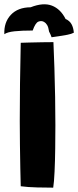

<svg xmlns="http://www.w3.org/2000/svg" viewBox="-29 -855 360 884"><path d="M216 9Q186.5 9 142.8 8Q99 7 66.5 2.5Q65.5 -30 64.5 -80.8Q63.5 -131.5 62.8 -189Q62 -246.5 62 -298.5Q62 -459.5 66.5 -658Q77.5 -658.5 106 -659.2Q134.5 -660 166 -660.5Q197.5 -661 217 -661Q219.5 -607.5 221.5 -542.2Q223.5 -477 224.8 -408.8Q226 -340.5 226 -278.5Q226 -227 225.2 -170Q224.5 -113 222.2 -64.5Q220 -16 216 9ZM-9 -697.5Q-11.5 -752 20.8 -786.5Q53 -821 112 -821.5Q170.5 -844.5 210.2 -829Q250 -813.5 273 -767.5Q291.5 -759.5 300.2 -743.8Q309 -728 311 -704.5Q300 -698.5 280.8 -694.8Q261.5 -691 241.5 -688.2Q221.5 -685.5 208.5 -683.5Q205.5 -691 203 -697.5Q200.5 -704 197 -709.5Q194 -730 187.8 -740Q181.5 -750 174 -754Q162 -761 148 -755.5Q134 -750 121.5 -714.5Q72 -714.5 38.5 -711Q5 -707.5 -9 -697.5Z"/></svg>

Font: Grandstander
Style: Bold
Weight: 700
Designer: Tyler Finck
Foundry: Etcetera Type Co
Version: Version 1.200; ttfautohint (v1.8.3)